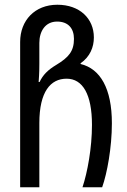

<svg xmlns="http://www.w3.org/2000/svg" viewBox="-20 -790 534 810"><path d="M65 0H146V-271C146 -403 193 -458 261 -458C329 -458 368 -392 368 -263C368 -166 349 -63 328 0H411C432 -59 452 -168 452 -270C452 -417 403 -500 320 -520V-523C360 -551 376 -591 376 -632C376 -712 316 -770 222 -770C127 -770 65 -704 65 -613ZM143 -444C146 -482 146 -506 146 -522V-609C146 -658 171 -699 221 -699C267 -699 292 -671 292 -626C292 -574 270 -548 217 -516C182 -495 161 -474 147 -444Z"/></svg>

Font: Noto Sans Georgian Condensed
Style: Regular
Weight: 400
Width: 3
Designer: Monotype Design Team, Akaki Razmadze
Foundry: Google LLC
Version: Version 2.005